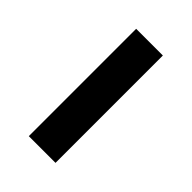

<svg xmlns="http://www.w3.org/2000/svg" viewBox="21 -224 559 559"><g transform="rotate(-45 300.0 55.0)"><path d="M521 110H79V0H521Z"/></g></svg>

Font: Iosevka Aile Extrabold
Style: Regular
Weight: 800
Designer: Belleve Invis
Foundry: Belleve Invis
Version: Version 27.3.5; ttfautohint (v1.8.4)